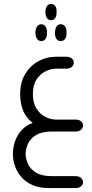

<svg xmlns="http://www.w3.org/2000/svg" viewBox="-20 -672 470 981"><path d="M212 -608V-613Q213 -631 220.5 -641.5Q228 -652 241 -652Q254 -652 262 -641.5Q270 -631 269 -613V-608Q269 -589 261.5 -579Q254 -569 241 -569Q228 -569 220.5 -579Q213 -589 212 -608ZM191 -462Q178 -462 170 -472.5Q162 -483 161 -502V-507Q162 -527 170 -537.5Q178 -548 191 -548Q204 -548 212 -537.5Q220 -527 220 -507V-502Q220 -483 212 -472.5Q204 -462 191 -462ZM261 -502V-507Q262 -527 269.5 -537.5Q277 -548 290 -548Q304 -548 312 -537.5Q320 -527 320 -507V-502Q320 -483 312 -472.5Q304 -462 290 -462Q277 -462 269 -472.5Q261 -483 261 -502ZM147 -44Q113 -70 98 -107Q83 -144 83 -191Q83 -251 108.5 -293.5Q134 -336 175.5 -359Q217 -382 264 -382H319Q336 -382 346.5 -373.5Q357 -365 357 -352Q357 -339 346.5 -330Q336 -321 319 -321H266Q240 -321 212.5 -307.5Q185 -294 166.5 -265.5Q148 -237 148 -191Q148 -146 166.5 -117Q185 -88 212.5 -74.5Q240 -61 266 -61H366Q383 -61 393.5 -53Q404 -45 404 -31Q404 -17 393.5 -8.5Q383 0 366 0H245Q194 0 164.5 18Q135 36 123 62.5Q111 89 111 114Q111 139 123 165.5Q135 192 164 210Q193 228 245 228H366Q383 228 393.5 236.5Q404 245 404 259Q404 272 393.5 280.5Q383 289 366 289H230Q181 289 146 273.5Q111 258 89 232.5Q67 207 56.5 176.5Q46 146 46 115Q46 80 57.5 48Q69 16 92 -8.5Q115 -33 147 -44Z"/></svg>

Font: Beiruti
Style: Regular
Weight: 400
Designer: Arlette Boutros
Foundry: Boutros
Version: Version 1.41